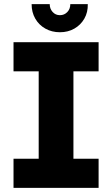

<svg xmlns="http://www.w3.org/2000/svg" viewBox="-20 -903 539 923"><path d="M45 0V-140H166V-560H45V-700H454V-560H333V-140H454V0ZM268 -748Q229 -748 198 -765.5Q167 -783 149.5 -813.5Q132 -844 132 -883H219Q219 -861 233 -845.5Q247 -830 268 -830Q289 -830 303.5 -845Q318 -860 318 -883H402Q403 -844 385.5 -813.5Q368 -783 337.5 -765.5Q307 -748 268 -748Z"/></svg>

Font: MuseoModerno
Style: Bold
Weight: 700
Designer: Pablo Cosgaya, Héctor Gatti, Marcela Romero, and the Authors of The MuseoModerno Project.
Foundry: Omnibus-Type Team
Version: Version 1.001